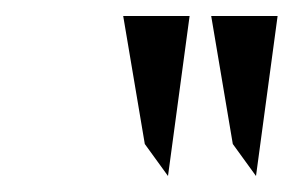

<svg xmlns="http://www.w3.org/2000/svg" viewBox="-20 -797 367 240"><path d="M190 -577 217 -777H134L161 -617ZM300 -577 327 -777H244L271 -617Z"/></svg>

Font: Stormblade
Style: Obl
Weight: 400
Designer: Mew Too
Foundry: Cannot Into Space Fonts
Version: Version 0.77